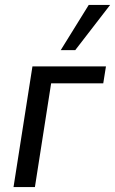

<svg xmlns="http://www.w3.org/2000/svg" viewBox="-20 -761 468 781"><path d="M35 0 112 -491H411L400 -422H188L122 0ZM227 -557 341 -741H428L286 -557Z"/></svg>

Font: Nunito Sans 10pt Condensed Medium
Style: Italic
Weight: 500
Width: 3
Italic angle: -9°
Designer: Vernon Adams
Foundry: Vernon Adams
Version: Version 3.101;gftools[0.9.27]